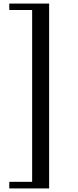

<svg xmlns="http://www.w3.org/2000/svg" viewBox="-20 -866 437 1075"><path d="M32 189H255V-846H32V-810H160V152H32Z"/></svg>

Font: Noto Nastaliq Urdu
Style: Regular
Weight: 400
Designer: Monotype Design Team (Patrick Giasson: type design, Kamal Mansour: OpenType code, Glenda Bellarosa). Updated by Simon Co
Foundry: Monotype Imaging Inc., Simon Cozens
Version: Version 3.009